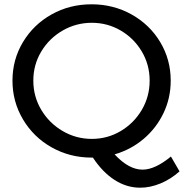

<svg xmlns="http://www.w3.org/2000/svg" viewBox="-20 -726 862 893"><path d="M815 71Q775 107 727 127Q679 147 632 147Q569 147 513 111Q457 75 412 7H406Q305 7 220.5 -40.5Q136 -88 87 -170.5Q38 -253 38 -351Q38 -449 87 -530.5Q136 -612 220 -659Q304 -706 406 -706Q507 -706 591.5 -659Q676 -612 725 -530.5Q774 -449 774 -351Q774 -270 740.5 -200Q707 -130 648 -80Q589 -30 513 -8Q579 63 643 63Q701 63 775 2ZM407 -80Q480 -80 541.5 -116.5Q603 -153 639.5 -215Q676 -277 676 -351Q676 -425 639.5 -486.5Q603 -548 541.5 -584Q480 -620 407 -620Q334 -620 271.5 -584Q209 -548 172 -486.5Q135 -425 135 -351Q135 -277 172 -215Q209 -153 271.5 -116.5Q334 -80 407 -80Z"/></svg>

Font: Gontserrat
Style: Regular
Weight: 400
Designer: Julieta Ulanovsky
Foundry: Julieta Ulanovsky
Version: Version 6.001